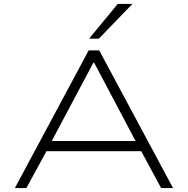

<svg xmlns="http://www.w3.org/2000/svg" viewBox="-20 -963 962 983"><path d="M56 0 434 -705H488L866 0H805L695 -204L734 -189H188L226 -204L115 0ZM458 -642 238 -228 207 -241H715L681 -228L462 -642ZM436 -765 583 -943H658L486 -765Z"/></svg>

Font: Nunito Sans 7pt Expanded ExtraLight
Style: Regular
Weight: 250
Width: 7
Designer: Vernon Adams
Foundry: Vernon Adams
Version: Version 3.101;gftools[0.9.27]